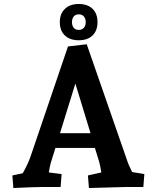

<svg xmlns="http://www.w3.org/2000/svg" viewBox="-20 -938 786 963"><path d="M42 -58 94 -69Q122 -118 136 -161L321 -705L415 -716L617 -135Q624 -112 643 -75L704 -65L699 0H609L426 5L421 -58L488 -73Q483 -111 472 -144L456 -196H258L234 -119Q228 -95 225 -73L289 -65L284 0H186Q155 0 47 5ZM434 -270 358 -519 281 -270ZM280 -827Q280 -869 305.5 -893.5Q331 -918 375 -918Q419 -918 444 -894Q469 -870 469 -827Q469 -784 444 -760Q419 -736 375 -736Q331 -736 305.5 -760Q280 -784 280 -827ZM410 -827Q410 -844 401 -855Q392 -866 375 -866Q358 -866 349.5 -855Q341 -844 341 -827Q341 -810 349.5 -799Q358 -788 375 -788Q392 -788 401 -799Q410 -810 410 -827Z"/></svg>

Font: Andada Pro ExtraBold
Style: Regular
Weight: 800
Designer: Carolina Giovagnoli
Foundry: Huerta Tipografica
Version: Version 3.005; ttfautohint (v1.8.4)